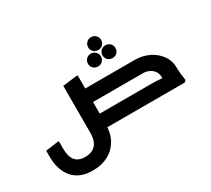

<svg xmlns="http://www.w3.org/2000/svg" viewBox="-164 -945 1606 1463"><g transform="rotate(-30 639.5 -213.0)"><path d="M400 -174V-441L532 -457L535 -449V-174ZM498 -221V-340H879V-221ZM498 0V-119H879V0ZM275 231Q160 231 100 162Q40 93 40 -29H160Q160 44 188.5 78Q217 112 275 112Q337 112 368.5 76.5Q400 41 400 -29H535Q535 52 502 110.5Q469 169 410.5 200Q352 231 275 231ZM40 -29V-78L157 -94L160 -86V-29ZM400 -29V-346L532 -362L535 -354V-29ZM1083 -127Q1083 -153 1068.5 -174.5Q1054 -196 1029 -208.5Q1004 -221 972 -221H829V-232L843 -340H972Q1037 -340 1093 -313Q1149 -286 1183.5 -238Q1218 -190 1218 -127ZM688 0 683 -9 741 -119H910V0ZM741 0V-119H992Q1017 -119 1041.5 -117.5Q1066 -116 1082 -114Q1098 -112 1098 -112V0ZM790 -221 785 -230 843 -340H962V-221ZM1095 0Q1090 -34 1086.5 -67.5Q1083 -101 1083 -127H1218Q1218 -99 1221.5 -68Q1225 -37 1229 -14L1214 0ZM704 -436Q680 -436 663.5 -452Q647 -468 647 -492Q647 -516 663.5 -532.5Q680 -549 704 -549Q728 -549 744.5 -532.5Q761 -516 761 -492Q761 -468 744.5 -452Q728 -436 704 -436ZM832 -436Q808 -436 791.5 -452Q775 -468 775 -492Q775 -516 791.5 -532.5Q808 -549 832 -549Q856 -549 872.5 -532.5Q889 -516 889 -492Q889 -468 872.5 -452Q856 -436 832 -436ZM768 -544Q744 -544 727.5 -560Q711 -576 711 -600Q711 -624 727.5 -640.5Q744 -657 768 -657Q792 -657 808.5 -640.5Q825 -624 825 -600Q825 -576 808.5 -560Q792 -544 768 -544Z"/></g></svg>

Font: Fustat ExtraBold
Style: Regular
Weight: 800
Designer: Mohamed Gaber, Khaled Hosny, Laura Garcia Mut
Foundry: Kief Type Foundry, Alif Type Foundry, Hard Type Foundry
Version: Version 1.007